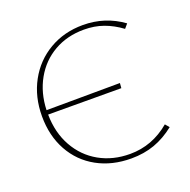

<svg xmlns="http://www.w3.org/2000/svg" viewBox="-120 -781 895 903"><g transform="rotate(-20 327.5 -329.0)"><path d="M607 -72Q558 -33 505 -14Q452 5 388 5Q292 5 217.5 -36Q143 -77 101.5 -152Q60 -227 60 -325Q60 -422 102 -499Q144 -576 218.5 -619.5Q293 -663 387 -663Q498 -663 586 -599L568 -578Q526 -609 481.5 -625Q437 -641 384 -641Q300 -641 234.5 -603.5Q169 -566 131 -498.5Q93 -431 90 -345L458 -347L456 -322L90 -323Q91 -232 130 -162.5Q169 -93 236.5 -55Q304 -17 390 -17Q501 -17 590 -92Z"/></g></svg>

Font: Ysabeau Infant Extralight
Style: Regular
Weight: 200
Designer: Christian Thalmann (Catharsis Fonts)
Version: Version 0.003